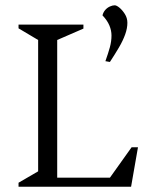

<svg xmlns="http://www.w3.org/2000/svg" viewBox="-20 -705 601 725"><path d="M50 0V-15L124 -58V-554L50 -598V-612H295V-597L196 -554V-34H395L477 -149H501L475 0ZM395 -471 378 -474Q389 -505 395 -527Q401 -549 401 -571Q401 -590 393 -609Q385 -628 367 -647Q370 -659 377.5 -667.5Q385 -676 395 -680.5Q405 -685 413 -685Q420 -685 431 -676Q442 -667 451.5 -652Q461 -637 461 -619Q461 -598 452.5 -574.5Q444 -551 429 -525.5Q414 -500 395 -471Z"/></svg>

Font: Ancizar Serif Light
Style: Regular
Weight: 300
Designer: Cesar Puertas, Viviana Monsalve, Julian Moncada, Julian Prieto, Jose Castro, Felipe Aragon, Mariel Hernandez, Sara Alarc
Version: Version 8.100